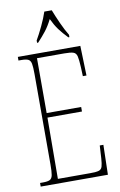

<svg xmlns="http://www.w3.org/2000/svg" viewBox="-101 -986 650 1041"><g transform="rotate(-10 224.5 -465.5)"><path d="M36 0V-20H53Q78 -20 90 -26Q102 -32 105.5 -51Q109 -70 109 -108V-606Q109 -645 105.5 -663.5Q102 -682 90 -688Q78 -694 53 -694H36V-714H380L385 -550H365L363 -600Q361 -641 356.5 -660Q352 -679 336.5 -684Q321 -689 287 -689H137V-387H327V-362H137L135 -25H314Q347 -25 361 -29.5Q375 -34 379.5 -49Q384 -64 386 -94L390 -164H410L406 0ZM152 -784Q169 -813 189 -855Q209 -897 220 -931H261Q274 -897 293 -855Q312 -813 330 -784V-771H324Q296 -800 277.5 -825Q259 -850 242 -886Q224 -850 204.5 -825Q185 -800 158 -771H152Z"/></g></svg>

Font: Noto Serif Khmer ExtraCondensed Thin
Style: Regular
Weight: 100
Width: 2
Designer: Danh Hong and the Monotype Design Team
Foundry: Monotype Imaging Inc.
Version: Version 2.004; ttfautohint (v1.8.4.7-5d5b)